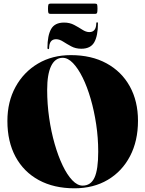

<svg xmlns="http://www.w3.org/2000/svg" viewBox="-20 -1008 786 1038"><path d="M363 -710Q474.5 -710 556 -665.5Q637.5 -621 681.8 -541Q726 -461 726 -355Q726 -246 683 -163.8Q640 -81.5 562.8 -35.8Q485.5 10 382.5 10Q271.5 10 190 -34.2Q108.5 -78.5 64.2 -160.2Q20 -242 20 -354Q20 -458 64 -538.2Q108 -618.5 185.2 -664.2Q262.5 -710 363 -710ZM511 -188Q511 -262.5 500 -335.8Q489 -409 470.2 -473.8Q451.5 -538.5 426.8 -588.5Q402 -638.5 374.5 -667Q347 -695.5 319 -695.5Q278 -695.5 256.5 -651.2Q235 -607 235 -522Q235 -445.5 245.8 -370.8Q256.5 -296 275.5 -230Q294.5 -164 318.8 -113.2Q343 -62.5 370.8 -33.5Q398.5 -4.5 426.5 -4.5Q471 -4.5 491 -48Q511 -91.5 511 -188ZM419.5 -744.5Q389 -744.5 365 -757.5Q341 -770.5 321.2 -783.2Q301.5 -796 283 -796Q246.5 -796 245.5 -748.5Q245.5 -742.5 241 -742.5Q236.5 -742.5 236.5 -748.5Q236.5 -815.5 256.2 -850.8Q276 -886 326.5 -886Q357 -886 381 -873.2Q405 -860.5 425 -847.5Q445 -834.5 463 -834.5Q499.5 -834.5 500.5 -881.5Q500.5 -887.5 505 -887.5Q509.5 -887.5 509.5 -881.5Q509.5 -815 489.8 -779.8Q470 -744.5 419.5 -744.5ZM239.5 -960.5Q239.5 -978 241.8 -983.2Q244 -988.5 253 -988.5H493.5Q502.5 -988.5 504.8 -984Q507 -979.5 507 -961Q507 -944 504.8 -938.5Q502.5 -933 493.5 -933H253Q244 -933 241.8 -938.2Q239.5 -943.5 239.5 -960.5Z"/></svg>

Font: Fraunces 144pt S000 Black
Style: Regular
Weight: 900
Version: Version 1.000; ttfautohint (v1.8.3)